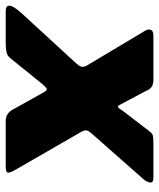

<svg xmlns="http://www.w3.org/2000/svg" viewBox="12 -610 570 689"><g transform="rotate(90 297.5 -265.0)"><path d="M560 -38Q574 -14 572 -7Q570 0 548 0H386Q371 0 361 -7.5Q351 -15 346 -25L284 -136Q276 -150 270.5 -147Q265 -144 253 -130L160 -15Q152 -5 137.5 -2.5Q123 0 108 0H-7Q-28 0 -27 -14Q-26 -28 -1 -56L179 -252Q189 -263 191.5 -270.5Q194 -278 189 -289L63 -500Q56 -511 59.5 -520.5Q63 -530 80 -530H239Q256 -530 265 -523Q274 -516 278 -505L330 -407Q334 -400 338.5 -404Q343 -408 348 -417L423 -515Q431 -526 439 -528Q447 -530 464 -530H590Q609 -530 607.5 -518.5Q606 -507 597 -496L433 -310Q423 -299 421 -292Q419 -285 424 -274L560 -38Z"/></g></svg>

Font: Libre Franklin Black
Style: Italic
Weight: 900
Italic angle: -8°
Designer: Pablo Impallari, Rodrigo Fuenzalida, Nhung Nguyen
Foundry: Impallari Type
Version: Version 3.000